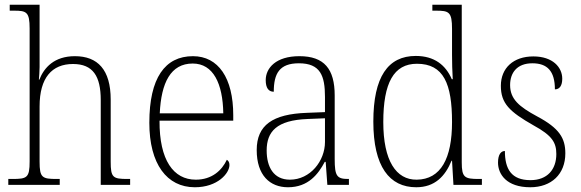

<svg xmlns="http://www.w3.org/2000/svg" viewBox="-20 -780 2451 810"><path d="M15 0H232V-25H220C158 -25 147 -30 147 -98V-331C147 -452 199 -510 288 -510C372 -510 405 -459 405 -358V0H529V-25H518C456 -25 447 -31 447 -98V-360C447 -486 392 -543 296 -543C209 -543 166 -495 146 -444H144C145 -456 147 -478 147 -497V-760H21V-735H40C92 -735 105 -729 105 -660V-99C105 -30 94 -25 32 -25H15Z M802 10C898 10 948 -49 948 -84C948 -96 943 -102 937 -106C916 -61 874 -22 806 -22C712 -22 652 -104 653 -271H964V-294C964 -451 901 -543 794 -543C676 -543 610 -451 610 -262C610 -88 684 10 802 10ZM922 -302H654C660 -431 700 -512 793 -512C880 -512 920 -427 922 -302Z M1195 10C1281 10 1323 -46 1350 -97H1354L1361 0H1452V-25H1448C1401 -25 1392 -38 1392 -109V-377C1392 -489 1348 -543 1243 -543C1144 -543 1101 -493 1101 -442C1101 -409 1113 -393 1135 -393C1135 -470 1159 -513 1241 -513C1332 -513 1351 -460 1351 -371V-307L1275 -304C1130 -299 1063 -252 1063 -147C1063 -40 1119 10 1195 10ZM1203 -22C1134 -22 1105 -76 1105 -145C1105 -225 1147 -273 1278 -278L1351 -281V-181C1351 -101 1289 -22 1203 -22Z M1736 10C1814 10 1858 -36 1885 -102H1887L1893 0H2013V-25H2000C1940 -25 1928 -31 1928 -95V-760H1804V-735H1819C1874 -735 1887 -730 1887 -658V-548C1887 -517 1888 -480 1890 -446H1886C1860 -506 1812 -544 1734 -544C1617 -544 1555 -456 1555 -267C1555 -77 1623 10 1736 10ZM1738 -22C1651 -21 1597 -102 1597 -265C1597 -430 1641 -511 1739 -511C1852 -511 1887 -426 1887 -265C1887 -112 1840 -23 1738 -22Z M2217 10C2306 10 2365 -45 2365 -133C2365 -197 2340 -239 2246 -289C2170 -330 2132 -362 2132 -421C2132 -473 2161 -513 2226 -513C2288 -513 2321 -481 2321 -403C2341 -403 2352 -419 2352 -448C2352 -496 2312 -542 2230 -542C2146 -542 2093 -493 2093 -418C2093 -344 2129 -309 2231 -251C2310 -208 2327 -178 2327 -130C2327 -65 2289 -20 2218 -20C2137 -20 2110 -67 2110 -143C2094 -143 2081 -129 2081 -94C2081 -45 2117 10 2217 10Z"/></svg>

Font: Noto Serif Ethiopic SemiCondensed ExtraLight
Style: Regular
Weight: 200
Width: 4
Designer: Monotype Design Team
Foundry: Monotype Imaging Inc.
Version: Version 2.102